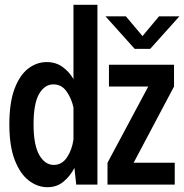

<svg xmlns="http://www.w3.org/2000/svg" viewBox="-20 -770 768 801"><path d="M178 11Q136.5 11 100.2 -16.8Q64 -44.5 41.5 -102.5Q19 -160.5 19 -251Q19 -341.5 40.5 -399Q62 -456.5 97.5 -483.8Q133 -511 174.5 -511Q213 -511 241 -490.8Q269 -470.5 286.5 -440V-750H386.5V0H298L290.5 -69.5Q273 -35.5 245 -12.2Q217 11 178 11ZM420 -702H505L574.5 -619.5L643.5 -702H728.5L606.5 -566H542ZM428.5 0V-91L598.5 -409H434.5V-500H706V-409L537.5 -91H709V0ZM120 -251Q120 -165 143.8 -123.5Q167.5 -82 204.5 -82Q238.5 -82 259.5 -113.5Q280.5 -145 286.5 -188V-321.5Q278.5 -359 257.8 -388.5Q237 -418 203 -418Q166 -418 143 -378Q120 -338 120 -251Z"/></svg>

Font: Trispace SemiCondensed Medium
Style: Regular
Weight: 500
Width: 4
Designer: Tyler Finck
Foundry: Etcetera Type Company
Version: Version 1.210; ttfautohint (v1.8.3)